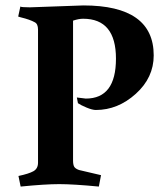

<svg xmlns="http://www.w3.org/2000/svg" viewBox="-20 -678 598 707"><path d="M263 -319 296 -315Q407 -315 407 -462Q407 -609 286 -609Q270 -609 249 -602V-87Q249 -72 253 -64.5Q257 -57 271 -52L352 -33L344 9Q250 0 198 0Q146 0 56 9L48 -30Q86 -38 103 -47.5Q120 -57 120 -79V-569Q120 -590 108 -596Q90 -606 57 -614L47 -617L55 -654Q58 -651 90 -651L287 -658Q546 -658 546 -474Q546 -392 480 -332.5Q414 -273 333 -273Q320 -273 298.5 -282Q277 -291 267 -298Z"/></svg>

Font: Buenard
Style: Bold
Weight: 700
Foundry: FontFuror
Version: Version 1.002 2011